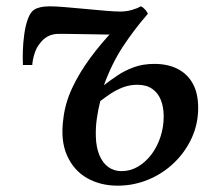

<svg xmlns="http://www.w3.org/2000/svg" viewBox="-20 -576 680 607"><path d="M82 -370.5H52.5Q51.5 -388 52.2 -414.5Q53 -441 56.8 -468.2Q60.5 -495.5 68.5 -517Q76.5 -538.5 89 -546Q95 -550 107.5 -553Q120 -556 138 -556Q155.5 -556 185.5 -553.5Q215.5 -551 249.5 -547.8Q283.5 -544.5 313.5 -542Q343.5 -539.5 360 -539.5Q379 -539.5 396.8 -544.5Q414.5 -549.5 425 -556Q429 -554.5 432.5 -551.8Q436 -549 440 -544.5Q444 -540 447.5 -532.5Q404 -482.5 368.8 -429Q333.5 -375.5 308.5 -306.5Q328.5 -322 351.5 -337.5Q374.5 -353 403.2 -363.5Q432 -374 468 -374Q510.5 -374 541.5 -358.2Q572.5 -342.5 589.5 -311.8Q606.5 -281 606.5 -235Q606.5 -184 586 -139.5Q565.5 -95 530 -61Q494.5 -27 448.5 -8Q402.5 11 352 11Q297.5 11 255.2 -13Q213 -37 191.8 -84.8Q170.5 -132.5 180.5 -202.5Q186 -250 208.2 -297.8Q230.5 -345.5 265.5 -393Q300.5 -440.5 345.5 -487.5L334.5 -467Q331 -466.5 315.8 -466.8Q300.5 -467 279 -467.5Q257.5 -468 235 -468.2Q212.5 -468.5 194 -468.8Q175.5 -469 166.5 -469Q146 -469 131.2 -461Q116.5 -453 105.5 -438Q95 -425.5 89 -406Q83 -386.5 82 -370.5ZM364.5 -35Q392 -35 416.2 -49.2Q440.5 -63.5 458.8 -87.8Q477 -112 487.2 -143Q497.5 -174 497.5 -207.5Q497.5 -237.5 488.5 -260Q479.5 -282.5 461 -295.2Q442.5 -308 414.5 -308Q390 -308 368.5 -299.8Q347 -291.5 329.2 -279.5Q311.5 -267.5 297 -256.5Q290 -229 286 -200.2Q282 -171.5 283 -144Q284 -110 294.2 -85.5Q304.5 -61 322.2 -48Q340 -35 364.5 -35Z"/></svg>

Font: Merriweather 48pt Medium
Style: Italic
Weight: 500
Italic angle: -7.8°
Version: Version 2.101